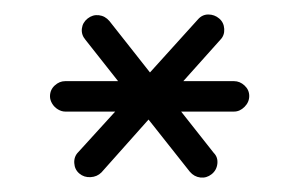

<svg xmlns="http://www.w3.org/2000/svg" viewBox="-20 -820 413 265"><path d="M303 -708Q311 -708 317.5 -702Q324 -696 324 -687.5Q324 -679 317.5 -672.5Q311 -666 303 -666H230L275 -609Q281 -603 280 -594Q279 -585 272 -579.5Q265 -574 256.5 -575Q248 -576 242 -583L185 -655L120 -582Q114 -576 105 -575.5Q96 -575 89.5 -580.5Q83 -586 82.5 -595Q82 -604 88 -610L139 -666H70Q65 -666 60 -669Q55 -672 52 -677Q49 -682 49 -687Q49 -696 55.5 -702Q62 -708 70 -708H143L98 -765Q92 -772 93 -780.5Q94 -789 101 -794.5Q108 -800 116.5 -799Q125 -798 131 -791L187 -720L253 -793Q259 -800 267.5 -800Q276 -800 282.5 -794.5Q289 -789 289.5 -780Q290 -771 284 -765L233 -708Z"/></svg>

Font: Soda Fountain
Style: ThinOblique
Weight: 400
Version: Version 1.0